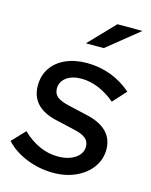

<svg xmlns="http://www.w3.org/2000/svg" viewBox="-127 -798 695 881"><g transform="rotate(15 221.0 -357.5)"><path d="M211 10Q145 10 84 -14.5Q23 -39 -15 -81L44 -143Q82 -106 124.5 -87Q167 -68 212 -68Q262 -68 294 -89.5Q326 -111 326 -145Q326 -169 309 -183.5Q292 -198 255 -206L168 -226Q103 -240 71.5 -273.5Q40 -307 40 -359Q40 -407 64 -442.5Q88 -478 131.5 -497.5Q175 -517 233 -517Q292 -517 345.5 -497Q399 -477 444 -438L387 -375Q349 -407 308 -424Q267 -441 227 -441Q182 -441 155 -421Q128 -401 128 -368Q128 -344 145 -330Q162 -316 201 -307L288 -287Q354 -273 387 -240Q420 -207 420 -156Q420 -109 392.5 -71Q365 -33 317.5 -11.5Q270 10 211 10ZM203 -603 320 -725H439L288 -603Z"/></g></svg>

Font: Red Hat Display SemiBold
Style: Italic
Weight: 600
Italic angle: -12°
Designer: Pentagram, MCKL
Foundry: Pentagram, MCKL
Version: Version 1.023